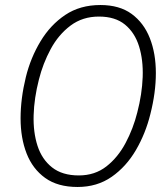

<svg xmlns="http://www.w3.org/2000/svg" viewBox="-20 -735 655 765"><path d="M289 10Q210 10 160 -26Q110 -62 86 -123.5Q62 -185 62 -263.5Q62 -342 83 -428Q102 -505 141.5 -570.5Q181 -636 240 -675.5Q299 -715 380 -715Q456 -715 504.5 -679.5Q553 -644 577 -583Q601 -522 601 -444Q601 -366 579 -280Q560 -203 521.5 -137Q483 -71 425 -30.5Q367 10 289 10ZM294 -36Q358 -36 404 -72Q450 -108 480.5 -165.5Q511 -223 527 -287Q546 -360 548.5 -428Q551 -496 534 -550.5Q517 -605 478 -637Q439 -669 374 -669Q309 -669 261 -633Q213 -597 182 -539.5Q151 -482 135 -418Q116 -344 114 -276Q112 -208 129.5 -154Q147 -100 187.5 -68Q228 -36 294 -36Z"/></svg>

Font: Prodigy Sans Light
Style: Italic
Weight: 300
Italic angle: -13°
Designer: Wei Huang
Foundry: Wei Huang
Version: Version 1.003; ttfautohint (v1.8.3)